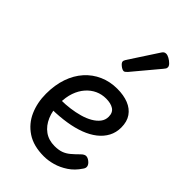

<svg xmlns="http://www.w3.org/2000/svg" viewBox="-255 -928 1035 1035"><g transform="rotate(45 263.0 -410.0)"><path d="M293 19Q214 19 163 -15Q112 -49 87.5 -105Q63 -161 63 -228Q63 -295 81.5 -348.5Q100 -402 134 -440Q168 -478 214.5 -498.5Q261 -519 316 -519Q365 -519 401.5 -504.5Q438 -490 458.5 -460.5Q479 -431 479 -386Q479 -348 462.5 -317Q446 -286 416 -262.5Q386 -239 345 -223.5Q304 -208 253 -200Q202 -192 145 -191V-261Q178 -261 212.5 -265.5Q247 -270 279 -279Q311 -288 336 -302.5Q361 -317 375.5 -336Q390 -355 390 -379Q390 -411 368.5 -425Q347 -439 311 -439Q278 -439 249.5 -426Q221 -413 198.5 -387.5Q176 -362 163.5 -326Q151 -290 151 -244Q151 -189 168.5 -148Q186 -107 218 -84Q250 -61 295 -61Q325 -61 346 -68.5Q367 -76 385.5 -91.5Q404 -107 426 -129Q441 -144 453.5 -144Q466 -144 480 -133Q494 -122 497 -109.5Q500 -97 490 -84Q465 -46 431 -23.5Q397 -1 361.5 9Q326 19 293 19ZM273 -610Q262 -610 247 -622Q232 -634 232 -644Q232 -647 233 -650Q234 -653 238 -660L345 -824Q350 -832 355.5 -835.5Q361 -839 369 -839Q379 -839 392.5 -831.5Q406 -824 416.5 -813.5Q427 -803 427 -794Q427 -787 424.5 -782.5Q422 -778 415 -770L292 -623Q280 -610 273 -610Z"/></g></svg>

Font: Playwrite DE Grund
Style: Regular
Weight: 400
Designer: Veronika Burian, José Scaglione
Foundry: TypeTogether
Version: Version 1.002